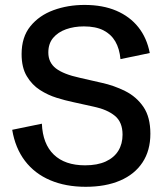

<svg xmlns="http://www.w3.org/2000/svg" viewBox="-20 -735 663 768"><path d="M322.8 12.2Q242.7 12.2 180.7 -14.2Q118.7 -40.5 79.8 -91.6Q41 -142.6 28.8 -215.8L147.5 -240.2Q150.9 -159.2 195.3 -116.5Q239.7 -73.7 320.3 -73.7Q369.6 -73.7 403.1 -89.1Q436.5 -104.5 453.4 -132.1Q470.2 -159.7 470.2 -196.3Q470.2 -246.6 439.5 -271.7Q408.7 -296.9 356 -308.1L270 -327.1Q241.7 -333 206.8 -343.8Q171.9 -354.5 139.9 -375Q107.9 -395.5 87.2 -430.2Q66.4 -464.8 66.4 -518.6Q66.4 -586.9 101.6 -630.1Q136.7 -673.3 193.8 -694.3Q251 -715.3 317.9 -715.3Q391.1 -715.3 445.3 -692.1Q499.5 -668.9 533.4 -626.2Q567.4 -583.5 579.1 -522.9L461.9 -498.5Q458 -540.5 441.2 -569.3Q424.3 -598.1 393.6 -613.8Q362.8 -629.4 315.4 -629.4Q276.4 -629.4 244.1 -617.9Q211.9 -606.4 192.6 -583.5Q173.3 -560.5 173.3 -524.9Q173.3 -484.9 203.6 -461.4Q233.9 -438 299.3 -423.8L386.7 -403.8Q436 -393.1 481 -370.6Q525.9 -348.1 553.7 -307.4Q581.5 -266.6 581.5 -200.2Q581.5 -132.8 550 -85.2Q518.6 -37.6 460.4 -12.7Q402.3 12.2 322.8 12.2Z"/></svg>

Font: Schibsted Grotesk Medium
Style: Regular
Weight: 500
Designer: Bakken & Baeck AS, Henrik Kongsvoll
Foundry: Schibsted ASA
Version: Version 1.100;gftools[0.9.25]